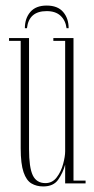

<svg xmlns="http://www.w3.org/2000/svg" viewBox="-20 -660 340 691"><path d="M135.5 11Q111.5 11 93.2 0.2Q75 -10.5 64.8 -40.2Q54.5 -70 54.5 -126.5V-513H12.5V-523H84.5V-123.5Q84.5 -57 98 -29Q111.5 -1 143.5 -1Q168.5 -1 184.2 -21.8Q200 -42.5 207.2 -69.8Q214.5 -97 214.5 -115.5V-513H172V-523H244.5V-10H288V0H214.5V-67.5Q206.5 -38 189.5 -13.5Q172.5 11 135.5 11ZM148 -640Q187.5 -640 207.2 -617Q227 -594 227 -558.5H219.5Q216 -586.5 198 -603.2Q180 -620 148 -620Q84 -620 77 -558.5H69.5Q69.5 -594 89.2 -617Q109 -640 148 -640Z"/></svg>

Font: Imbue 100pt Thin
Style: Regular
Weight: 100
Designer: Tyler Finck
Foundry: Etcetera Type Company
Version: Version 1.102; ttfautohint (v1.8.3)